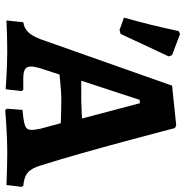

<svg xmlns="http://www.w3.org/2000/svg" viewBox="-7 -701 716 742"><g transform="rotate(90 351.0 -330.0)"><path d="M96 -434 111 -438 198 -624 193 -637 111 -668 100 -662C85 -591 68 -521 48 -451ZM405 8C405 8 488 0 573 0C616 0 695 3 695 3L702 -55L698 -62C652 -66 633 -83 619 -131C564 -303 475 -648 475 -648L464 -653L311 -637L132 -130C115 -85 97 -67 66 -62L59 3C59 3 125 0 179 0C243 0 325 6 325 6L332 -55L327 -62H284C249 -62 237 -70 237 -94C237 -100 239 -110 243 -125L268 -202C292 -204 332 -209 364 -209C388 -209 430 -208 456 -207L477 -130C480 -116 482 -104 482 -95C482 -70 470 -65 405 -59L400 0ZM292 -286 366 -512H379L438 -289C417 -288 385 -286 364 -286Z"/></g></svg>

Font: Alegreya SC
Style: Bold
Weight: 700
Designer: Juan Pablo del Peral
Foundry: Huerta Tipografica
Version: Version 2.007;PS 002.007;hotconv 1.0.88;makeotf.lib2.5.64775